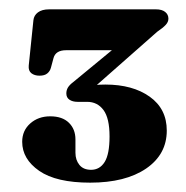

<svg xmlns="http://www.w3.org/2000/svg" viewBox="-20 -720 398 411"><path d="M173 -525.5 163.5 -534Q172 -536.5 182.2 -537.8Q192.5 -539 205.5 -539Q264 -539 300.5 -513Q337 -487 337 -440.5Q337 -389.5 292.8 -359.2Q248.5 -329 173 -329Q100.5 -329 64 -354.2Q27.5 -379.5 27.5 -416.5Q27.5 -440.5 44.8 -455.8Q62 -471 87.5 -471Q113.5 -471 127.5 -457.2Q141.5 -443.5 141.5 -421.5V-393Q141.5 -377.5 150 -367Q158.5 -356.5 175 -356.5Q193.5 -356.5 204 -373.2Q214.5 -390 214.5 -428Q214.5 -467 201.5 -484.5Q188.5 -502 166.5 -502H146Q135.5 -502 128.8 -506.5Q122 -511 122 -520Q122 -527 125.5 -532.8Q129 -538.5 137 -544.5L256.5 -643L261 -612.5H121.5Q99 -612.5 94.5 -595.5L89 -575Q87 -567.5 81.2 -562.8Q75.5 -558 64.5 -558Q54 -558 47.2 -563.2Q40.5 -568.5 41.5 -579.5L51.5 -676.5Q52.5 -687 61.2 -693.5Q70 -700 85 -700H314Q326.5 -700 333.5 -694.5Q340.5 -689 340.5 -680Q340.5 -673 334.8 -666.8Q329 -660.5 316.5 -652Z"/></svg>

Font: Fraunces
Style: Bold
Weight: 700
Version: Version 1.000;[b76b70a41]